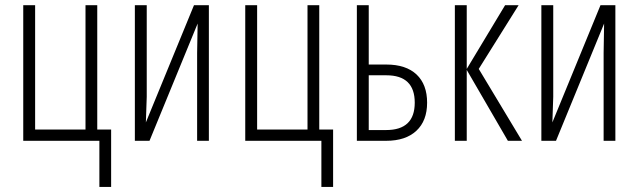

<svg xmlns="http://www.w3.org/2000/svg" viewBox="-20 -550 2495 750"><path d="M359.9 -43.9H414.1V180.2H368.2V0H70.8V-529.8H117.2V-43.9H314V-529.8H359.9Z M553.2 -529.8V-171.9L549.8 -71.8L737.8 -529.8H795.9V0H750V-342.8L752 -458L564 0H506.8V-529.8Z M1227.1 -43.9H1281.2V180.2H1235.4V0H938V-529.8H984.4V-43.9H1181.2V-529.8H1227.1Z M1420.4 -255.9V-42H1488.3Q1600.1 -42 1600.1 -148.9Q1600.1 -255.9 1489.3 -255.9ZM1420.4 -297.9H1489.3Q1565.9 -297.9 1607.4 -258.8Q1648.4 -219.7 1648.4 -148.9Q1648.4 -78.1 1606.4 -39.1Q1564.5 0 1488.3 0H1374V-529.8H1420.4Z M1953.1 -529.8H2005.9L1850.1 -280.8L2019 0H1963.9L1803.2 -276.9V0H1756.8V-529.8H1803.2V-280.8Z M2141.1 -529.8V-171.9L2137.7 -71.8L2325.7 -529.8H2383.8V0H2337.9V-342.8L2339.8 -458L2151.9 0H2094.7V-529.8Z"/></svg>

Font: Germano
Style: Regular
Weight: 300
Width: 3
Foundry: Ascender Corporation
Version: Version 1.10; ttfautohint (v1.5)